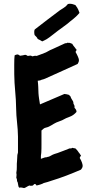

<svg xmlns="http://www.w3.org/2000/svg" viewBox="-20 -964 488 1006"><path d="M54.7 -574.2C54.7 -514.6 64.5 -456.1 64.5 -396.5C64.5 -346.7 74.2 -297.9 74.2 -248C74.2 -220.7 74.2 -193.4 74.2 -166C74.2 -159.2 70.3 -159.2 70.3 -139.6C70.3 -132.8 69.3 -127.9 69.3 -121.1C66.4 -100.6 70.3 -80.1 65.4 -57.6C68.4 -48.8 65.4 -41 65.4 -32.2C65.4 -29.3 69.3 -31.2 69.3 -14.6C77.1 -5.9 72.3 11.7 81.1 19.5C85.9 18.6 86.9 16.6 106.4 21.5C117.2 18.6 124 10.7 134.8 7.8C138.7 10.7 143.6 8.8 150.4 8.8C157.2 5.9 156.2 0 163.1 0C166 1 168 1 170.9 7.8C176.8 7.8 205.1 -1 209 -4.9C223.6 -7.8 235.4 -12.7 248 -16.6C302.7 -33.2 352.5 -52.7 404.3 -75.2C409.2 -82 413.1 -86.9 413.1 -95.7C413.1 -102.5 408.2 -120.1 397.5 -136.7C398.4 -140.6 404.3 -147.5 404.3 -150.4C403.3 -150.4 400.4 -153.3 397.5 -159.2C390.6 -166 390.6 -171.9 375 -186.5C368.2 -186.5 365.2 -188.5 358.4 -189.5C355.5 -186.5 351.6 -185.5 344.7 -186.5C324.2 -178.7 303.7 -169.9 281.2 -162.1C270.5 -158.2 262.7 -158.2 243.2 -146.5C238.3 -143.6 235.4 -142.6 228.5 -141.6C223.6 -138.7 218.8 -140.6 213.9 -138.7C207 -135.7 201.2 -134.8 194.3 -131.8V-147.5C194.3 -152.3 196.3 -157.2 196.3 -164.1C197.3 -178.7 197.3 -192.4 197.3 -205.1V-280.3C208 -288.1 208 -293 222.7 -295.9C241.2 -299.8 257.8 -314.5 275.4 -322.3C286.1 -327.1 294.9 -329.1 305.7 -334C312.5 -336.9 319.3 -341.8 326.2 -344.7C344.7 -352.5 362.3 -355.5 380.9 -377.9C380.9 -386.7 377 -392.6 370.1 -399.4C371.1 -400.4 371.1 -403.3 370.1 -410.2C367.2 -418.9 364.3 -417 364.3 -427.7C364.3 -434.6 349.6 -450.2 350.6 -457C346.7 -460 344.7 -463.9 341.8 -466.8C334 -469.7 325.2 -470.7 317.4 -471.7C274.4 -453.1 232.4 -435.5 189.5 -417C186.5 -436.5 182.6 -457 181.6 -475.6C180.7 -498 180.7 -518.6 177.7 -541C182.6 -541 194.3 -543 197.3 -545.9C211.9 -548.8 222.7 -554.7 235.4 -560.5C286.1 -584 336.9 -605.5 386.7 -628.9C390.6 -635.7 393.6 -640.6 393.6 -649.4C393.6 -656.2 386.7 -672.9 376 -691.4C376 -695.3 381.8 -700.2 381.8 -704.1C379.9 -704.1 377 -707 374 -712.9C367.2 -719.7 363.3 -726.6 358.4 -734.4C356.4 -735.4 352.5 -736.3 345.7 -739.3C341.8 -739.3 336.9 -739.3 333 -740.2C330.1 -737.3 325.2 -737.3 321.3 -737.3C298.8 -726.6 279.3 -717.8 257.8 -708C247.1 -703.1 240.2 -701.2 220.7 -689.5C215.8 -687.5 173.8 -670.9 171.9 -670.9C168 -670.9 167 -673.8 150.4 -668.9C143.6 -668.9 148.4 -675.8 126 -670.9C123 -670.9 119.1 -676.8 111.3 -676.8C108.4 -676.8 108.4 -674.8 85 -671.9C80.1 -674.8 77.1 -678.7 70.3 -678.7C67.4 -678.7 56.6 -674.8 56.6 -673.8C53.7 -657.2 54.7 -594.7 54.7 -574.2ZM161.1 -781.2C162.1 -778.3 166 -776.4 169.9 -771.5C172.9 -767.6 175.8 -765.6 176.8 -760.7C181.6 -756.8 184.6 -757.8 201.2 -747.1C209 -750 216.8 -754.9 224.6 -758.8C236.3 -764.6 285.2 -805.7 300.8 -815.4C311.5 -822.3 320.3 -831.1 331.1 -837.9C351.6 -856.4 373 -868.2 396.5 -896.5C393.6 -902.3 391.6 -917 375 -937.5C364.3 -941.4 356.4 -944.3 345.7 -944.3C340.8 -944.3 337.9 -943.4 335 -942.4L332 -938.5C322.3 -925.8 305.7 -918.9 293.9 -910.2C248 -876 206.1 -843.8 162.1 -809.6C159.2 -805.7 158.2 -793 161.1 -781.2Z"/></svg>

Font: Caesar Dressing Cyrillic
Style: Regular
Weight: 400
Designer: Dathan Boardman
Foundry: Open Window
Version: Version 1.00;July 2, 2020;FontCreator 13.0.0.2642 64-bit